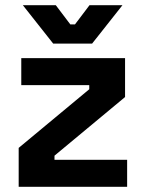

<svg xmlns="http://www.w3.org/2000/svg" viewBox="-20 -720 558 740"><path d="M52 0V-150L324 -376V-392H62V-496H462V-346L190 -120V-104H470V0ZM185 -552 68 -700H195L251 -626H269L325 -700H452L335 -552Z"/></svg>

Font: Space 7353
Style: Regular
Weight: 400
Designer: Christine Claussen + Ruben Lyon  (Space 7353)
Version: Version 1.000;FEAKit 1.0